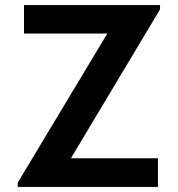

<svg xmlns="http://www.w3.org/2000/svg" viewBox="-20 -740 704 760"><path d="M50 0V-16.7L404.8 -607.2H75V-720H613.5V-703L260.7 -113.5H605.2V0Z"/></svg>

Font: Hauora
Style: Regular
Weight: 400
Designer: Wayne Shih
Foundry: WCYS
Version: Version 1.001